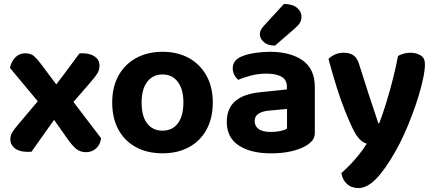

<svg xmlns="http://www.w3.org/2000/svg" viewBox="-20 -753 2176 962"><path d="M211.9 -295.8 238.2 -298.5Q274.3 -346.6 308.5 -391.5Q342.7 -436.4 377.9 -485Q382.6 -486 386 -486Q389.4 -486 393.1 -486Q432.6 -486 455.6 -469.1Q478.6 -452.1 478.6 -424.8Q478.6 -403.1 468.4 -386Q458.2 -368.9 431.9 -338.9Q404.3 -306.8 376.3 -274.8Q348.2 -242.8 320.6 -211.1L277.6 -189.8Q242.7 -140.8 207.6 -91.5Q172.5 -42.2 137.9 7.1Q134.8 7.1 128.6 7.5Q122.4 7.8 119 7.8Q76.8 7.8 54.3 -10Q31.8 -27.8 31.8 -54.1Q31.8 -73.5 40.9 -89.2Q50.1 -105 73.8 -132.4Q107.7 -173.3 142.7 -214.1Q177.7 -254.9 211.9 -295.8ZM296.4 -284.6 329.3 -266.9Q368.2 -215 407.9 -163.6Q447.6 -112.1 486.5 -60.6Q482.3 -28.1 461.4 -9.3Q440.5 9.6 410.4 9.6Q379.5 8.8 360 -8.5Q340.4 -25.9 321.5 -52.4Q295.7 -88.8 269.3 -126.5Q242.9 -164.3 217.2 -200.3L192.8 -217.8Q150.9 -267.2 110.8 -315.6Q70.6 -363.9 29.9 -412.8Q36.8 -445.6 57 -465.8Q77.2 -486 106 -486Q134.4 -486 150.1 -472.2Q165.7 -458.4 184.3 -433.7Q211.4 -398 239.4 -360.1Q267.5 -322.2 296.4 -284.6Z M1046.2 -239.5Q1046.2 -161.3 1015.1 -104.2Q984.1 -47.1 927.5 -16Q870.9 15.1 794.4 15.1Q718.2 15.1 661.4 -15.6Q604.6 -46.3 573.4 -103.4Q542.2 -160.6 542.2 -239.5Q542.2 -317.7 573.9 -374.5Q605.6 -431.3 662.4 -462.4Q719.3 -493.5 794.6 -493.5Q870 -493.5 926.5 -462.1Q983 -430.7 1014.6 -373.7Q1046.2 -316.7 1046.2 -239.5ZM794.2 -379.9Q745.8 -379.9 717.7 -343Q689.5 -306.2 689.5 -239.5Q689.5 -171.1 717.2 -134.8Q744.8 -98.4 794.4 -98.4Q843.9 -98.4 871.4 -135.3Q898.9 -172.1 898.9 -239.5Q898.9 -305.5 871.1 -342.7Q843.3 -379.9 794.2 -379.9Z M1338.2 -91.8Q1362.4 -91.8 1385 -96.7Q1407.5 -101.7 1418.1 -108.2V-207.1L1331 -199.1Q1296.1 -196.5 1276 -183.9Q1256 -171.3 1256 -146.6Q1256 -121.7 1275.6 -106.7Q1295.1 -91.8 1338.2 -91.8ZM1332.2 -493.5Q1434.9 -493.5 1496.1 -450.6Q1557.4 -407.7 1557.4 -316.6V-88.8Q1557.4 -63.9 1544.7 -48.9Q1531.9 -33.8 1512.8 -22.4Q1483.1 -5.2 1438.9 5.1Q1394.6 15.4 1338.2 15.4Q1236.4 15.4 1176.4 -24.1Q1116.3 -63.6 1116.3 -142.1Q1116.3 -209.9 1158.4 -246.2Q1200.5 -282.5 1283.2 -290.9L1417.4 -304.9V-318Q1417.4 -353.1 1390.6 -368.6Q1363.8 -384.1 1314.9 -384.1Q1276.7 -384.1 1239.9 -375Q1203.2 -365.8 1174.2 -353Q1162.6 -361.4 1154.3 -377.3Q1146.1 -393.2 1146.1 -410.3Q1146.1 -451.9 1190.7 -470.1Q1219.1 -482 1257.4 -487.7Q1295.8 -493.5 1332.2 -493.5ZM1302.7 -624.2 1402.6 -733.2Q1445.9 -732.9 1468.2 -713.9Q1490.6 -695 1490.6 -671Q1490.6 -650.9 1481.8 -637.3Q1472.9 -623.7 1451.8 -605.7L1358 -524.5Q1321.2 -524.5 1301.6 -542.5Q1282 -560.4 1282 -581.2Q1282 -592.4 1286.7 -602.1Q1291.3 -611.8 1302.7 -624.2Z M1742.9 -117.9Q1727.3 -151.3 1708.3 -198.7Q1689.2 -246.1 1668.7 -310.1Q1648.2 -374 1625.9 -457.5Q1637.9 -470.4 1657.9 -479.6Q1677.9 -488.8 1701.6 -488.8Q1731.3 -488.8 1750.9 -475.8Q1770.4 -462.9 1780.2 -428.4Q1803.1 -354.4 1826.9 -281.7Q1850.7 -209 1875.8 -134.9H1879.8Q1897.2 -179.7 1914.9 -237.1Q1932.6 -294.4 1948.2 -355.5Q1963.9 -416.6 1974.3 -472.9Q1988.4 -480.2 2003.7 -484.5Q2018.9 -488.8 2036 -488.8Q2065.8 -488.8 2087.5 -475.6Q2109.1 -462.5 2109.1 -431.3Q2109.1 -404 2100.8 -363.3Q2092.5 -322.6 2078.1 -274.8Q2063.7 -227.1 2044.9 -177.3Q2026.2 -127.5 2005.2 -81.1Q1984.2 -34.7 1963 2.6Q1909.9 96.2 1864.8 142.7Q1819.7 189.3 1775.7 189.3Q1740.6 189.3 1717.8 168.1Q1695 146.8 1690.6 113.8Q1711.9 95.5 1735.1 71.5Q1758.3 47.4 1779.9 20.1Q1801.5 -7.1 1817.5 -33Q1800.5 -38 1782.5 -54.9Q1764.4 -71.8 1742.9 -117.9Z"/></svg>

Font: Baloo Bhaina 2
Style: Regular
Weight: 400
Designer: Yesha Goshar, Manish Minz, Shuchita Grover and Ek Type
Foundry: Ek Type
Version: Version 1.700